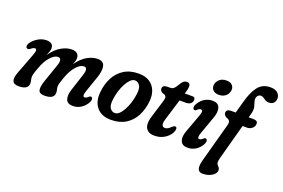

<svg xmlns="http://www.w3.org/2000/svg" viewBox="-113 -1107 2452 1662"><g transform="rotate(20 1113.0 -276.0)"><path d="M277.5 -106 336 -275Q360.5 -346.5 318 -346.5Q286 -346.5 249 -305.8Q212 -265 186.5 -192.5Q172 -153.5 167.5 -136Q163 -118.5 163 -105.5Q163 -90.5 166.8 -77.8Q170.5 -65 170.5 -48.5Q170.5 9 81.5 9Q-8.5 9 39 -106L107 -285.5Q120.5 -320 119.5 -334.2Q118.5 -348.5 104.5 -348.5Q89 -348.5 64.5 -327Q55.5 -320.5 46.5 -322Q33 -323 30.2 -337.5Q27.5 -352 38.5 -369.5Q61 -404 98.8 -426Q136.5 -448 176 -448Q239 -448 239 -395.5Q239 -382 233.2 -365.5Q227.5 -349 218.5 -328Q264.5 -393.5 314.5 -420.8Q364.5 -448 408 -448Q475.5 -448 475.5 -389Q475.5 -377 471 -362.8Q466.5 -348.5 459.5 -331Q505 -395 554.2 -421.5Q603.5 -448 647 -448Q701.5 -448 711 -404.8Q720.5 -361.5 697 -296L647.5 -153.5Q627.5 -96 652.5 -96Q660.5 -96 668.5 -100.2Q676.5 -104.5 688.5 -115.5Q697 -122.5 704 -121Q714 -120 717.8 -106.8Q721.5 -93.5 710 -71Q690.5 -35.5 657 -13.2Q623.5 9 582.5 9Q530 9 517.8 -27.2Q505.5 -63.5 523.5 -118.5L574.5 -275Q598 -346.5 557 -346.5Q524.5 -346.5 487.5 -305.8Q450.5 -265 425 -192.5Q411 -153.5 406.2 -136Q401.5 -118.5 401.5 -105.5Q401.5 -90.5 405.2 -77.8Q409 -65 409 -48.5Q409 9 320.5 9Q274 9 266 -19Q258 -47 277.5 -106Z M1026 -450Q1085.5 -450 1124.8 -424.5Q1164 -399 1181.5 -355Q1199 -311 1193 -255.5Q1185.5 -180 1154.2 -120Q1123 -60 1067.5 -25.5Q1012 9 932.5 9Q844.5 9 800.2 -45Q756 -99 765.5 -186Q772 -259 802.8 -319Q833.5 -379 889 -414.5Q944.5 -450 1026 -450ZM945 -58Q966 -58 985.8 -77Q1005.5 -96 1022.2 -127.5Q1039 -159 1050.8 -196.5Q1062.5 -234 1067 -270.5Q1077 -330 1059 -356.8Q1041 -383.5 1013.5 -383.5Q992.5 -383.5 972.8 -364.2Q953 -345 936 -313.5Q919 -282 907.2 -244.5Q895.5 -207 891 -170.5Q881.5 -110.5 898.8 -84.2Q916 -58 945 -58Z M1295.5 -355 1272.5 -363Q1251 -376.5 1251 -394.5Q1251 -427.5 1294 -427.5H1318Q1335 -427.5 1345 -432.8Q1355 -438 1367 -454L1397 -500.5Q1415.5 -525 1440.5 -525Q1471.5 -525 1471.5 -493.5Q1471.5 -484.5 1469.2 -471.5Q1467 -458.5 1461.5 -439.5L1456.5 -424.5H1529.5Q1552 -424.5 1552 -401Q1552 -378 1536 -365Q1520 -352 1493.5 -352H1434.5L1376 -160.5Q1363 -118.5 1369.8 -101.5Q1376.5 -84.5 1397.5 -84.5Q1421 -84.5 1450.5 -114.5Q1467 -129.5 1477.5 -128Q1495.5 -126.5 1491.5 -101.5Q1486.5 -75 1465 -49.5Q1443.5 -24 1409.5 -7.5Q1375.5 9 1332 9Q1273.5 9 1252.8 -31Q1232 -71 1259.5 -152.5L1301 -287Q1311.5 -318.5 1310.5 -332.5Q1309.5 -346.5 1295.5 -355Z M1736.5 -514Q1703 -514 1685 -530.5Q1667 -547 1666.5 -573Q1666.5 -603 1690.8 -628.2Q1715 -653.5 1758 -653.5Q1791.5 -653.5 1809.5 -637Q1827.5 -620.5 1827.5 -595Q1827.5 -564.5 1803.5 -539.2Q1779.5 -514 1736.5 -514ZM1705 -151.5Q1684.5 -96 1709.5 -96Q1717 -96 1725.2 -100Q1733.5 -104 1744 -114.5Q1752.5 -122.5 1760.5 -121Q1770.5 -120 1774.2 -106.2Q1778 -92.5 1766 -69.5Q1746 -33 1712.8 -12Q1679.5 9 1639.5 9Q1587 9 1573 -28.2Q1559 -65.5 1580 -121L1641 -287.5Q1662 -343 1634.5 -343Q1626.5 -343 1618.8 -338.8Q1611 -334.5 1600 -323.5Q1591.5 -316 1584 -318Q1573.5 -319 1569.8 -332.5Q1566 -346 1578 -369Q1597 -404.5 1630.8 -426.2Q1664.5 -448 1705 -448Q1757.5 -448 1770.8 -410.5Q1784 -373 1764.5 -318.5Z M1841.5 -388Q1841.5 -402 1852.2 -411Q1863 -420 1881 -420H1927L1958 -531Q1983 -625 2023.5 -676.8Q2064 -728.5 2137 -728.5Q2181.5 -728.5 2203.5 -707.8Q2225.5 -687 2225.5 -657Q2225.5 -631 2209.8 -615Q2194 -599 2168 -599Q2147 -599 2133.8 -607Q2120.5 -615 2109 -623.2Q2097.5 -631.5 2082 -631.5Q2059 -631.5 2047.5 -604Q2041 -585.5 2048 -565.5Q2055 -545.5 2061 -520.2Q2067 -495 2058 -461L2047 -419.5H2088.5Q2108.5 -419.5 2119.5 -413.2Q2130.5 -407 2130.5 -389.5Q2130.5 -365 2110.5 -347.8Q2090.5 -330.5 2063.5 -330.5H2023L1934.5 -5Q1928 18.5 1928 36.5Q1928 50.5 1935.8 59.2Q1943.5 68 1951 77.2Q1958.5 86.5 1958.5 101Q1958.5 122 1941 139Q1923.5 156 1896.2 166Q1869 176 1839 176Q1803 176 1794 148.5Q1785 121 1798.5 70L1897.5 -292Q1904 -316 1898.2 -329.8Q1892.5 -343.5 1868 -351.5Q1841.5 -366 1841.5 -388Z"/></g></svg>

Font: Fraunces 144pt S100 SemiBold
Style: Italic
Weight: 600
Italic angle: -16°
Version: Version 1.000; ttfautohint (v1.8.3)